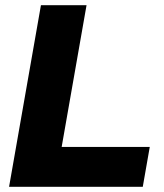

<svg xmlns="http://www.w3.org/2000/svg" viewBox="-20 -721 634 741"><path d="M314 -701H138L15 0H531L558 -154H218Z"/></svg>

Font: Geom ExtraBold
Style: Bold Italic
Weight: 800
Italic angle: -10°
Version: Version 1.102